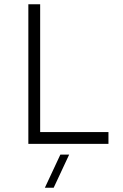

<svg xmlns="http://www.w3.org/2000/svg" viewBox="-20 -670 575 894"><path d="M112 0H485V-55H167V-650H112ZM189 204H230L302 50H261Z"/></svg>

Font: Grotesk 01 Extrafine
Style: Bold
Weight: 400
Designer: Frank Adebiaye, contributions by Jérémy Landes, Ariel Martín Pérez
Foundry: Velvetyne Type Foundry
Version: Version 3.000;Glyphs 3.1.2 (3150)